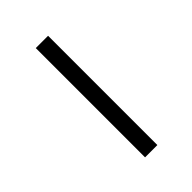

<svg xmlns="http://www.w3.org/2000/svg" viewBox="6 -416 287 287"><g transform="rotate(45 150.0 -272.0)"><path d="M35 -259H266V-285H35Z"/></g></svg>

Font: Noto Sans Arabic UI SmCn Th
Style: Regular
Weight: 100
Width: 4
Designer: Monotype Design Team, Nadine Chahine and Nizar Qandah
Foundry: Monotype Imaging Inc.
Version: Version 2.010